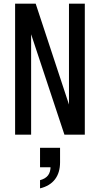

<svg xmlns="http://www.w3.org/2000/svg" viewBox="-20 -740 550 1055"><path d="M63 0V-720H176L377 -111L359 -109V-720H446V0H334L132 -609L151 -611V0ZM200 295V250Q230 242 244 223.5Q258 205 258 173L293 179H200V72H310V152Q310 209 282 245.5Q254 282 200 295Z"/></svg>

Font: Instrument Sans Condensed Medium
Style: Regular
Weight: 500
Width: 3
Designer: Rodrigo Fuenzalida
Foundry: fragTYPE
Version: Version 1.000;gftools[0.9.28]